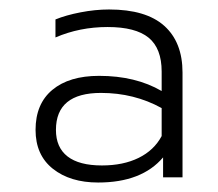

<svg xmlns="http://www.w3.org/2000/svg" viewBox="-20 -734 460 405"><path d="M55 -460Q55 -515 90.5 -544.5Q126 -574 189 -574Q266 -574 321 -542V-583Q321 -632 293.5 -654.5Q266 -677 207 -677Q148 -677 97 -655V-693Q119 -702 150 -708Q181 -714 210 -714Q288 -714 326.5 -679.5Q365 -645 365 -581V-360H324V-402Q279 -349 187 -349Q128 -349 91.5 -378Q55 -407 55 -460ZM321 -447V-506Q263 -538 193 -538Q98 -538 98 -460Q98 -423 122.5 -404Q147 -385 195 -385Q240 -385 272.5 -401Q305 -417 321 -447Z"/></svg>

Font: Prompt ExtraLight
Style: Regular
Weight: 275
Designer: Katatrad Team
Foundry: CadsonDemak
Version: Version 1.000